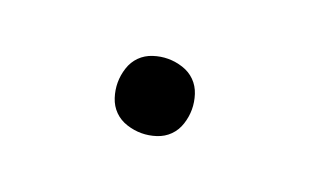

<svg xmlns="http://www.w3.org/2000/svg" viewBox="-37 -549 674 418"><g transform="rotate(20 300.0 -340.0)"><path d="M300 -254Q283 -254 266 -259.5Q249 -265 237 -277Q225 -289 219.5 -306Q214 -323 214 -340Q214 -357 219.5 -374Q225 -391 237 -403Q249 -415 266 -420.5Q283 -426 300 -426Q317 -426 334 -420.5Q351 -415 363 -403Q375 -391 380.5 -374Q386 -357 386 -340Q386 -323 380.5 -306Q375 -289 363 -277Q351 -265 334 -259.5Q317 -254 300 -254Z"/></g></svg>

Font: Iosevka HT Medium Extended
Style: Regular
Weight: 500
Width: 7
Monospace: yes
Designer: Belleve Invis
Foundry: Belleve Invis
Version: Version 32.3.0; ttfautohint (v1.8.4)